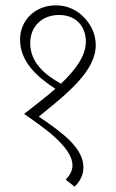

<svg xmlns="http://www.w3.org/2000/svg" viewBox="-20 -647 435 718"><path d="M259 51C277 34 292 9 292 -21C292 -93 215 -150 125 -211C233 -298 338 -382 338 -478C338 -517 323 -550 298 -578C271 -608 234 -627 189 -627C110 -627 55 -570 55 -499C55 -418 116 -361 187 -315C149 -281 106 -250 70 -221C136 -175 251 -99 251 -28C251 -7 240 9 226 25ZM93 -486C93 -547 136 -591 201 -591C262 -591 301 -551 301 -491C301 -437 261 -384 208 -334C148 -367 93 -413 93 -486Z"/></svg>

Font: Noto Serif Devanagari ExtraLight
Style: Regular
Weight: 200
Designer: Universal Thirst, Indian Type Foundry and the Monotype Design Team
Foundry: Monotype Imaging Inc.
Version: Version 2.004